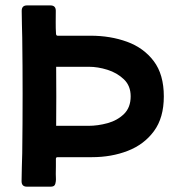

<svg xmlns="http://www.w3.org/2000/svg" viewBox="-20 -701 664 721"><path d="M320.3 -566.9Q394.5 -566.9 457 -544.2Q519.5 -521.5 557.4 -471.4Q595.2 -421.4 595.2 -338.9Q595.2 -258.8 558.1 -208.5Q521 -158.2 459.7 -134.5Q398.4 -110.8 325.7 -110.8H196.3Q189.9 -110.8 189.9 -104.5Q189.9 -90.3 189.9 -76.2Q189.9 -62 189.5 -47.9Q189.5 -41.5 189.9 -33.9Q190.4 -26.4 189.5 -19.5Q188.5 -9.8 184.6 -4.9Q180.7 0 169.4 0H81.1Q61 0 61 -20.5Q61 -46.9 62 -73.2Q63 -99.6 63.5 -126Q64.9 -237.3 64.9 -348.1Q64.9 -453.6 63.5 -559.6Q63 -584.5 62.3 -609.6Q61.5 -634.8 61.5 -660.2Q61.5 -680.7 81.5 -680.7H169.4Q189.5 -680.7 189.5 -660.6Q189.5 -639.2 189.2 -616.9Q189 -594.7 190.4 -573.2Q191.4 -566.9 196.3 -566.9ZM190.9 -228.5H312.5Q347.2 -228.5 383.8 -238.5Q420.4 -248.5 445.6 -272.9Q470.7 -297.4 470.7 -339.4Q470.7 -378.9 445.1 -403.3Q419.4 -427.7 383.3 -439Q347.2 -450.2 314.5 -450.2H190.9Q191.9 -339.4 190.9 -228.5Z"/></svg>

Font: Belanosima
Style: Regular
Weight: 400
Designer: The DocRepair Project, Santiago Orozco
Foundry: Google
Version: Version 2.000